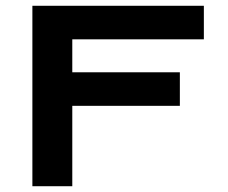

<svg xmlns="http://www.w3.org/2000/svg" viewBox="-20 -644 790 664"><path d="M92 0V-624H685V-508H230V-394H602V-278H230V0Z"/></svg>

Font: Inconsolata ExtraExpanded Black
Style: Regular
Weight: 900
Width: 8
Monospace: yes
Designer: Raph Levien, Cyreal, Brenton Simpson
Foundry: Raph Levien, Cyreal, Google
Version: Version 3.001; ttfautohint (v1.8.2.53-6de2)